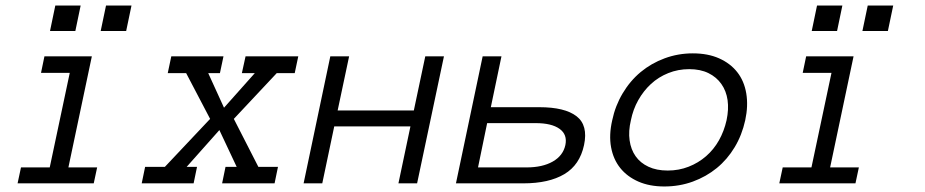

<svg xmlns="http://www.w3.org/2000/svg" viewBox="-20 -657 3315 688"><path d="M315.9 0H43L55.2 -57.1H158.2L230 -396H127L139.2 -455.1H309.1L225.1 -57.1H328.1ZM432.1 -545.9H340.8L359.9 -637.2H451.2ZM250 -545.9H159.2L178.2 -637.2H269Z M963.9 0H775.9L788.1 -59.1H828.1L766.1 -190.9L648.9 -59.1H686L673.8 0H487.8L500 -59.1H570.8L732.9 -231L647 -395H581.1L593.8 -455.1H780.8L768.1 -395H726.1L782.7 -271L893.1 -395H846.7L859.9 -455.1H1048.8L1036.1 -395H971.7L817.9 -231L905.8 -59.1H976.1Z M1474.6 0H1407.7L1450.7 -204.1H1177.7L1134.8 0H1067.9L1163.6 -455.1H1231L1189.9 -261.2H1462.9L1503.9 -455.1H1570.8Z M1738.8 -272.9H1912.6Q2003.9 -272.9 2045.9 -240.5Q2087.9 -208 2072.8 -137.2Q2057.6 -65.9 2002.2 -33Q1946.8 0 1855.5 0H1613.8L1709.5 -455.1H1776.9ZM2005.9 -137.2Q2013.7 -174.8 1985.1 -195.3Q1956.5 -215.8 1899.9 -215.8H1725.6L1692.9 -57.1H1866.7Q1923.8 -57.1 1960.7 -78.1Q1997.6 -99.1 2005.9 -137.2Z M2650.4 -226.1Q2638.7 -172.9 2612.5 -129.4Q2586.4 -85.9 2548.6 -54.9Q2510.7 -23.9 2462.6 -6.3Q2414.6 11.2 2360.4 11.2Q2307.6 11.2 2267.6 -6.3Q2227.5 -23.9 2202.6 -54.9Q2177.7 -85.9 2169.7 -129.4Q2161.6 -172.9 2173.8 -226.1Q2184.6 -277.8 2211.2 -322.5Q2237.8 -367.2 2275.6 -398.7Q2313.5 -430.2 2361.6 -448Q2409.7 -465.8 2462.4 -465.8Q2516.6 -465.8 2556.6 -448Q2596.7 -430.2 2621.6 -398.7Q2646.5 -367.2 2654.1 -322.5Q2661.6 -277.8 2650.4 -226.1ZM2583.5 -226.1Q2591.8 -265.1 2587.2 -298.1Q2582.5 -331.1 2564.9 -356Q2547.4 -380.9 2518.6 -395Q2489.7 -409.2 2449.7 -409.2Q2409.7 -409.2 2374.5 -395Q2339.4 -380.9 2312.5 -356Q2285.6 -331.1 2267.1 -298.1Q2248.5 -265.1 2240.7 -226.1Q2231.4 -187 2236.1 -154.1Q2240.7 -121.1 2257.6 -97.2Q2274.4 -73.2 2303.5 -59.6Q2332.5 -45.9 2372.6 -45.9Q2412.6 -45.9 2447.5 -59.6Q2482.4 -73.2 2510 -97.2Q2537.6 -121.1 2556.2 -154.1Q2574.7 -187 2583.5 -226.1Z M3045.4 0H2772.5L2784.7 -57.1H2887.7L2959.5 -396H2856.4L2868.7 -455.1H3038.6L2954.6 -57.1H3057.6ZM3161.6 -545.9H3070.3L3089.4 -637.2H3180.7ZM2979.5 -545.9H2888.7L2907.7 -637.2H2998.5Z"/></svg>

Font: Anonymous Pro
Style: Italic
Weight: 400
Italic angle: -12°
Monospace: yes
Designer: Mark Simonson
Version: Version 1.003